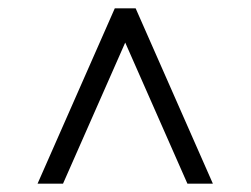

<svg xmlns="http://www.w3.org/2000/svg" viewBox="-20 -690 601 460"><path d="M70 -250 255 -670H305L490 -250H429L280 -588L131 -250Z"/></svg>

Font: Spectral
Style: Bold
Weight: 700
Designer: Jean-Baptiste Levee
Foundry: Production Type
Version: Version 2.001